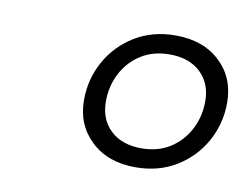

<svg xmlns="http://www.w3.org/2000/svg" viewBox="-45 -769 535 414"><g transform="rotate(10 222.0 -562.5)"><path d="M310 -710Q370.5 -710 407.2 -675.5Q444 -641 444 -586Q444 -540 422.2 -501Q400.5 -462 362 -438.5Q323.5 -415 273 -415Q212.5 -415 175.8 -449.8Q139 -484.5 139 -538.5Q139 -585 160.8 -624Q182.5 -663 221 -686.5Q259.5 -710 310 -710ZM278.5 -457.5Q315 -457.5 341.5 -474.5Q368 -491.5 382.5 -519.8Q397 -548 397 -581Q397 -620.5 372 -644Q347 -667.5 304.5 -667.5Q268 -667.5 241.5 -650.5Q215 -633.5 200.5 -605.5Q186 -577.5 186 -544Q186 -504.5 211 -481Q236 -457.5 278.5 -457.5Z"/></g></svg>

Font: Newsreader 8pt
Style: Italic
Weight: 400
Italic angle: -17°
Version: Version 1.003